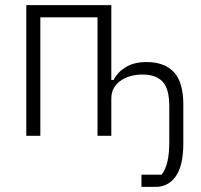

<svg xmlns="http://www.w3.org/2000/svg" viewBox="-20 -532 788 752"><path d="M534 200V152H613Q628 133 635.5 102Q643 71 643 23V-117Q643 -184 617 -212Q591 -240 539 -240Q485 -240 450.5 -214.5Q416 -189 416 -146V0H362V-464H138V0H83V-512H416V-219H425Q440 -249 472.5 -269Q505 -289 554 -289Q624 -289 661 -249.5Q698 -210 698 -122V29Q698 117 668.5 158.5Q639 200 590 200Z"/></svg>

Font: IBM Plex Sans Condensed Light
Style: Regular
Weight: 300
Width: 3
Designer: Mike Abbink, Paul van der Laan, Pieter van Rosmalen
Foundry: Bold Monday
Version: Version 3.201